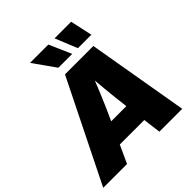

<svg xmlns="http://www.w3.org/2000/svg" viewBox="-279 -1126 1302 1302"><g transform="rotate(-45 372.0 -475.0)"><path d="M-33.7 0 327.1 -727.5H599.1L724.1 0H504.9L468.8 -282.2Q457 -374 448.2 -467.8Q439.5 -561.5 432.6 -658.7H482.9Q444.3 -561.5 405.5 -467.8Q366.7 -374 324.2 -282.2L194.8 0ZM166.5 -128.4 191.4 -280.8H591.8L566.9 -128.4ZM514.6 -791 449.7 -950.2H608.9L643.6 -791ZM327.1 -791 214.4 -950.2H390.1L460 -791Z"/></g></svg>

Font: Inter 24pt Black
Style: Italic
Weight: 900
Italic angle: -9.3988°
Designer: Rasmus Andersson
Foundry: rsms
Version: Version 4.001;git-66647c0bb